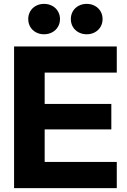

<svg xmlns="http://www.w3.org/2000/svg" viewBox="-20 -966 651 986"><path d="M52.3 -727.5H579.7V-593.2H209.4V-432.4H551.7V-301.6H209.4V-134.4H579.7V0H52.3ZM343.8 -868.1Q343.8 -890.2 354.2 -908.1Q364.7 -926 383.5 -936Q402.2 -946.1 425.3 -946.1Q448.3 -946.1 466.9 -936Q485.5 -926 496.2 -908.1Q506.8 -890.2 506.8 -868.1Q506.8 -845.9 496.2 -828Q485.5 -810.2 466.9 -800.1Q448.3 -790 425.3 -790Q402.2 -790 383.5 -800.1Q364.7 -810.2 354.2 -828Q343.8 -845.9 343.8 -868.1ZM125 -868.1Q125 -890.2 135.5 -908.1Q146 -926 164.6 -936Q183.2 -946.1 206.3 -946.1Q229.3 -946.1 248 -936Q266.8 -926 277.4 -908.1Q288.1 -890.2 288.1 -868.1Q288.1 -845.9 277.4 -828Q266.8 -810.2 248 -800.1Q229.3 -790 206.3 -790Q183.2 -790 164.6 -800.1Q146 -810.2 135.5 -828Q125 -845.9 125 -868.1Z"/></svg>

Font: Intratopia Thin
Style: Regular
Weight: 100
Designer: Rasmus Andersson
Foundry: rsms
Version: Version 3.000;Glyphs 3.2.3 (3260)